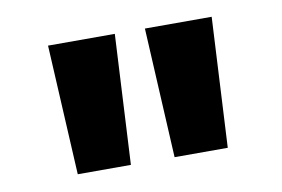

<svg xmlns="http://www.w3.org/2000/svg" viewBox="-46 -798 658 448"><g transform="rotate(-10 283.5 -574.0)"><path d="M106 -419.9 89.8 -727.5H248L231.9 -419.9ZM335.4 -419.9 319.3 -727.5H477.5L461.4 -419.9Z"/></g></svg>

Font: Inter 18pt ExtraBold
Style: Regular
Weight: 800
Designer: Rasmus Andersson
Foundry: rsms
Version: Version 4.001;git-66647c0bb